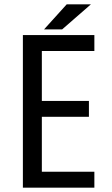

<svg xmlns="http://www.w3.org/2000/svg" viewBox="-20 -861 513 881"><path d="M182 -726 286 -841H397L265 -726ZM85 0V-700H413V-627H172V-398H388V-325H172V-73H413V0Z"/></svg>

Font: Share
Style: Regular
Weight: 400
Designer: Ralph du Carrois
Version: Version 1.001